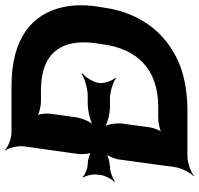

<svg xmlns="http://www.w3.org/2000/svg" viewBox="-34 -744 803 776"><g transform="rotate(-90 368.0 -355.5)"><path d="M124 0H309C370 0 426 -8 478 -25C610 -71 704 -179 726 -339L731 -371C738 -422 736 -468 726 -510C698 -625 606 -711 408 -711H221C197 -711 162 -725 151 -737L149 -735C159 -722 168 -685 165 -661L134 -440C132 -422 135 -392 143 -383L147 -386C139 -395 110 -403 93 -403C75 -403 50 -414 42 -423L39 -420C47 -411 53 -384 51 -367L49 -350C47 -332 32 -305 22 -296L24 -293C34 -302 63 -313 81 -313C98 -313 129 -321 139 -330L137 -333C127 -324 114 -294 112 -277L81 -50C78 -26 59 11 45 24L46 26C61 14 100 0 124 0ZM582 -372 577 -339C559 -208 481 -118 325 -118H281C261 -118 226 -111 216 -102L219 -99C229 -108 240 -137 242 -153L257 -263C260 -287 254 -327 243 -339L241 -337C251 -324 297 -313 327 -313H359C385 -313 427 -300 439 -289L442 -292C430 -303 418 -337 421 -358C424 -379 444 -413 460 -424L457 -427C441 -416 397 -403 371 -403H339C309 -403 261 -392 247 -379L249 -377C264 -389 280 -429 283 -453L297 -556C299 -573 296 -602 288 -611L285 -609C293 -600 326 -592 347 -592H392C548 -592 600 -503 582 -372Z"/></g></svg>

Font: Asimov
Style: EdgeWideIt
Weight: 500
Designer: Google
Version: Version 2.000980: 2014